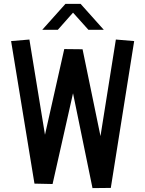

<svg xmlns="http://www.w3.org/2000/svg" viewBox="-20 -970 745 986"><path d="M496 -271 404 -717 310 -718 211 -278 131 -767 37 -759 157 -27 250 -25 355 -491 455 -4 549 -5 669 -759 575 -767ZM316 -950 197 -817H277L355 -905L434 -817H513L394 -950Z"/></svg>

Font: LXGW Marker Gothic
Style: Regular
Weight: 400
Version: Version 1.001